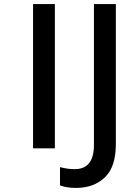

<svg xmlns="http://www.w3.org/2000/svg" viewBox="-20 -734 684 950"><path d="M251.5 -713.9H143.6V0H251.5ZM356 195.8C414.6 195.8 461.9 178.7 498.5 144C535.2 109.4 553.2 54.2 553.2 -21V-713.9H444.8V-16.1C444.8 78.6 398.9 103 349.1 103C322.3 103 298.3 98.6 276.9 92.8V183.1C295.9 190.9 321.3 195.8 356 195.8Z"/></svg>

Font: Noto Reveo Sans
Style: Regular
Weight: 500
Designer: Monotype Design Team
Foundry: Monotype Imaging Inc.
Version: Version 2.007